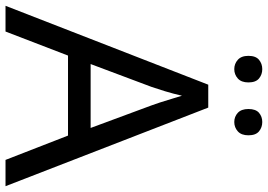

<svg xmlns="http://www.w3.org/2000/svg" viewBox="-154 -794 948 679"><g transform="rotate(90 319.5 -454.0)"><path d="M545 0 459 -221H176L91 0H0L279 -717H360L638 0ZM352 -517Q349 -525 342 -546Q335 -567 328.5 -589.5Q322 -612 318 -624Q311 -593 302 -563.5Q293 -534 287 -517L206 -301H432ZM177 -859Q177 -885 191 -896.5Q205 -908 224 -908Q243 -908 257 -896.5Q271 -885 271 -859Q271 -834 257 -821.5Q243 -809 224 -809Q205 -809 191 -821.5Q177 -834 177 -859ZM365 -859Q365 -885 378.5 -896.5Q392 -908 411 -908Q430 -908 444 -896.5Q458 -885 458 -859Q458 -834 444 -821.5Q430 -809 411 -809Q392 -809 378.5 -821.5Q365 -834 365 -859Z"/></g></svg>

Font: TSCustom
Style: Regular
Weight: 400
Designer: Monotype Design Team
Foundry: Monotype Imaging Inc.
Version: Version 2.004; ttfautohint (v1.8.3) -l 8 -r 50 -G 200 -x 14 